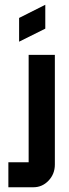

<svg xmlns="http://www.w3.org/2000/svg" viewBox="-20 -645 290 805"><path d="M60.1 -569.8 169.9 -625V-524.9L60.1 -470.2ZM15.1 140.1V35.2H100.1V-415H210V44.9Q210 84.5 183.6 112.3Q157.2 140.1 120.1 140.1Z"/></svg>

Font: Horta
Style: Regular
Weight: 600
Width: 3
Version: Version 0.11